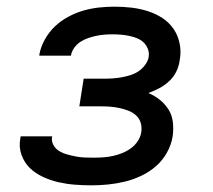

<svg xmlns="http://www.w3.org/2000/svg" viewBox="-20 -548 640 576"><path d="M254 8Q229 8 204 6Q179 4 155 -1.5Q131 -7 108.5 -17.5Q86 -28 69.5 -44Q53 -60 44.5 -83.5Q36 -107 41 -133L42 -139H137L136 -137Q134 -124 140.5 -112.5Q147 -101 158 -94.5Q169 -88 182 -84.5Q195 -81 208 -78.5Q221 -76 234.5 -75.5Q248 -75 261 -75Q276 -75 290 -76Q304 -77 318 -80Q332 -83 346 -88.5Q360 -94 372.5 -103Q385 -112 393.5 -125Q402 -138 404 -153Q406 -167 402 -180Q398 -193 388 -202Q378 -211 365 -216Q352 -221 338 -224Q324 -227 310 -228Q296 -229 282 -229H218L231 -312H295Q308 -312 321 -313Q334 -314 347 -316.5Q360 -319 372.5 -323Q385 -327 396 -334.5Q407 -342 415.5 -353.5Q424 -365 426 -377Q428 -390 423.5 -401.5Q419 -413 410.5 -421Q402 -429 390.5 -433.5Q379 -438 367 -440.5Q355 -443 342.5 -444Q330 -445 317 -445Q305 -445 293 -444Q281 -443 269 -440.5Q257 -438 245 -434Q233 -430 222 -423Q211 -416 203 -405Q195 -394 193 -382V-381H98V-384Q102 -407 114.5 -429.5Q127 -452 145 -469Q163 -486 185.5 -498Q208 -510 231 -516.5Q254 -523 277.5 -525.5Q301 -528 324 -528Q350 -528 375 -525Q400 -522 423.5 -514.5Q447 -507 467 -494Q487 -481 500.5 -461.5Q514 -442 519 -417Q524 -392 519 -367Q517 -350 509 -333.5Q501 -317 487.5 -304.5Q474 -292 458 -283.5Q442 -275 425 -269Q444 -261 459.5 -248.5Q475 -236 485.5 -219.5Q496 -203 498.5 -182Q501 -161 498 -139Q494 -114 481 -90.5Q468 -67 448 -49.5Q428 -32 403.5 -20.5Q379 -9 354 -3Q329 3 304 5.5Q279 8 254 8Z"/></svg>

Font: Iosevka Md Ex Obl
Style: Regular
Weight: 500
Width: 7
Italic angle: -9°
Monospace: yes
Designer: Belleve Invis
Foundry: Belleve Invis
Version: Version 32.5.0; ttfautohint (v1.8.4)